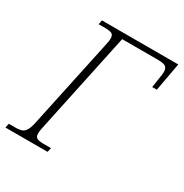

<svg xmlns="http://www.w3.org/2000/svg" viewBox="-178 -843 930 972"><g transform="rotate(30 287.0 -357.0)"><path d="M-12 0 -7 -25H32Q55 -25 69.5 -30.5Q84 -36 93.5 -54Q103 -72 110 -109L216 -606Q224 -640 224 -656Q224 -677 212 -683Q200 -689 174 -689H135L140 -714H586L556 -549H529L538 -609Q542 -628 542 -644Q542 -666 530 -674.5Q518 -683 487 -683H276L154 -108Q146 -74 146 -57Q146 -37 158.5 -31Q171 -25 196 -25H240L234 0Z"/></g></svg>

Font: Noto Serif ExtraLight
Style: Italic
Weight: 200
Italic angle: -12°
Designer: Monotype Design Team
Foundry: Monotype Imaging Inc.
Version: Version 2.014; ttfautohint (v1.8.4.7-5d5b)